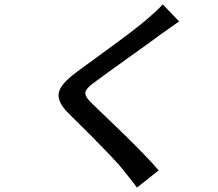

<svg xmlns="http://www.w3.org/2000/svg" viewBox="-20 -794 996 878"><path d="M724.1 -774.1 799 -696Q785.9 -687.1 756.7 -666.2Q727.6 -645.2 716.6 -638.1Q680 -610.4 568.9 -531.2Q457.7 -452.1 420.5 -424Q403.4 -411.6 393.6 -403.4Q383.9 -395.2 377.5 -386.5Q371.1 -377.8 370.2 -371.3Q369.3 -364.7 373 -355.8Q376.8 -346.9 384.1 -338.4Q391.3 -329.9 404.5 -317.1Q416.5 -305.4 467.3 -256.7Q518.1 -208.1 553.1 -174Q588.1 -139.9 633.3 -93.4Q678.6 -46.9 705.6 -14.9L606.2 63.9Q598 51.8 588.1 39.1Q578.1 26.3 564.6 9.8Q551.1 -6.7 546.2 -13.1Q528.1 -37.3 481.9 -85.8Q435.7 -134.2 402.3 -167.6Q369 -201 313.6 -255.7Q302.6 -266.7 297.2 -272Q273.4 -295.1 261.5 -314.8Q249.6 -334.5 247.9 -352.8Q246.1 -371.1 256.4 -389.9Q266.7 -408.7 285.9 -427.4Q305 -446 336.6 -469.1Q358.7 -485.8 431.6 -538.5Q504.6 -591.3 560.4 -633.3Q616.1 -675.4 649.5 -703.8Q653.8 -707.7 665.1 -717.7Q676.5 -727.6 682.7 -733.3Q688.9 -739 697.8 -747.2Q706.7 -755.3 713.1 -761.9Q719.5 -768.5 724.1 -774.1Z"/></svg>

Font: Karasuma Gothic
Style: Medium Italic
Weight: 500
Italic angle: 9.39998°
Designer: Rasmus Andersson / Ryoko Nishizuka
Foundry: Genbu
Version: Version 1.00